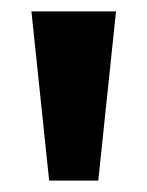

<svg xmlns="http://www.w3.org/2000/svg" viewBox="-20 -710 258 336"><path d="M66 -394 35 -690H183L152 -394Z"/></svg>

Font: Radio Canada Big SemiBold
Style: Regular
Weight: 600
Designer: Étienne Aubert Bonn
Foundry: Coppers and Brasses
Version: Version 1.001